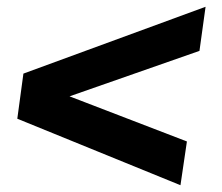

<svg xmlns="http://www.w3.org/2000/svg" viewBox="-20 -538 653 566"><path d="M512 8 31 -188 49 -321 586 -518 568 -388 185 -254 531 -121Z"/></svg>

Font: Chivo Medium ExtraBold
Style: Italic
Weight: 800
Italic angle: -8.05°
Version: Version 2.002